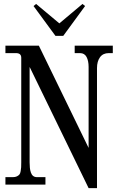

<svg xmlns="http://www.w3.org/2000/svg" viewBox="-20 -946 606 984"><path d="M151.9 -915 165 -925.8 284.2 -826.2 402.8 -925.8 416 -915 304.2 -762.2H264.2ZM7.8 0V-38.1H45.9Q58.1 -38.1 66.7 -42.2Q75.2 -46.4 79.6 -51.8Q84 -57.1 85.9 -68.8Q87.9 -80.6 88.4 -88.9Q88.9 -97.2 88.9 -113.8V-649.9Q88.9 -673.8 62 -673.8H7.8V-711.9H179.2L434.1 -188V-603Q434.1 -634.3 423.6 -654.1Q413.1 -673.8 390.1 -673.8H362.8V-711.9H558.1V-673.8H537.1Q507.8 -673.8 492.4 -652.6Q477.1 -631.3 477.1 -597.2V18.1H434.1L132.8 -601.1H131.8V-113.8Q131.8 -97.7 133.1 -85.7Q134.3 -73.7 138.2 -62Q142.1 -50.3 149.9 -44.2Q157.7 -38.1 169.9 -38.1H212.9V0Z"/></svg>

Font: New Heterodox Mono
Style: Book
Weight: 400
Designer: Hao Chi Kiang <hello@hckiang.com>, Alexey Kryukov <alexios@thessalonica.org.ru>
Version: Version 0.0.3